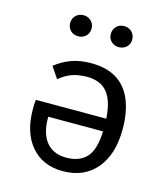

<svg xmlns="http://www.w3.org/2000/svg" viewBox="-116 -866 847 968"><g transform="rotate(15 307.5 -381.5)"><path d="M299.5 -551.3Q383.6 -551.3 436.4 -516.9Q489.2 -482.6 514.1 -419.2Q539 -355.9 539 -270.3Q539 -138.5 475.4 -63.3Q411.8 11.8 301 11.8Q196.4 11.8 135.9 -58.7Q75.4 -129.2 75.4 -253.3Q75.4 -266.7 75.9 -278.2Q76.4 -289.7 77.9 -300.5H445.6Q439.5 -394.9 403.3 -437.2Q367.2 -479.5 297.9 -479.5Q257.4 -479.5 223.3 -468.5Q189.2 -457.4 154.4 -428.7L114.4 -487.7Q150.8 -517.4 196.4 -534.4Q242.1 -551.3 299.5 -551.3ZM301 -58.5Q368.7 -58.5 405.6 -97.7Q442.6 -136.9 446.2 -234.4H160.5V-225.1Q161 -145.1 197.4 -101.8Q233.8 -58.5 301 -58.5ZM201 -665.1Q176.4 -665.1 160.5 -680.5Q144.6 -695.9 144.6 -719.5Q144.6 -743.6 160.5 -759.2Q176.4 -774.9 201 -774.9Q224.1 -774.9 240.3 -759.2Q256.4 -743.6 256.4 -719.5Q256.4 -695.9 240.3 -680.5Q224.1 -665.1 201 -665.1ZM412.3 -665.1Q388.7 -665.1 372.8 -680.5Q356.9 -695.9 356.9 -719.5Q356.9 -743.6 372.8 -759.2Q388.7 -774.9 412.3 -774.9Q436.4 -774.9 452.6 -759.2Q468.7 -743.6 468.7 -719.5Q468.7 -695.9 452.6 -680.5Q436.4 -665.1 412.3 -665.1Z"/></g></svg>

Font: FiraCode Nerd Font
Style: Regular
Weight: 400
Designer: Carrois Corporate, Edenspiekermann AG, Nikita Prokopov
Foundry: Carrois Corporate, Edenspiekermann AG, Nikita Prokopov
Version: Version 6.002;Nerd Fonts 3.4.0